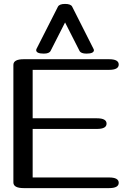

<svg xmlns="http://www.w3.org/2000/svg" viewBox="-20 -967 647 987"><path d="M540.5 0H102.1Q48.8 0 48.8 -29.3V-633.3Q48.8 -662.6 102.1 -662.6H540.5Q590.3 -662.6 590.3 -635.3Q590.3 -607.9 540.5 -607.9H147.9V-358.9H478.5Q527.8 -358.9 527.8 -331.5Q527.8 -304.2 478.5 -304.2H147.9V-54.7H540.5Q590.3 -54.7 590.3 -27.3Q590.3 0 540.5 0ZM462.9 -709.5Q462.9 -691.4 424.3 -691.4Q396 -691.4 388.7 -705.6L314.5 -851.6L240.2 -705.6Q233.4 -691.4 205.1 -691.4Q166 -691.4 166 -709.5Q166 -712.9 167 -714.4L277.8 -932.6Q285.2 -946.8 314.5 -946.8Q344.2 -946.8 351.1 -932.6L461.4 -714.4Q462.9 -711.4 462.9 -709.5Z"/></svg>

Font: Gayathri
Style: Bold
Weight: 700
Designer: Binoy Dominic <binoy.domenic@gmail.com>
Foundry: SMC
Version: Version 1.000